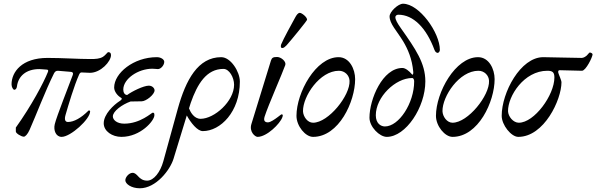

<svg xmlns="http://www.w3.org/2000/svg" viewBox="-20 -721 3202 1031"><path d="M108 13C115 13 128 1 139 -24C173 -100 223 -233 270 -327C275 -336 280 -341 291 -341L362 -335C369 -334 375 -330 371 -319C350 -262 284 -96 274 -54C266 -20 281 14 311 14C359 14 464 -81 464 -123C464 -126 461 -128 458 -128C456 -128 455 -127 454 -126C416 -88 377 -66 345 -66C329 -66 325 -80 332 -104C347 -156 378 -261 405 -321C409 -330 414 -332 417 -332C432 -332 451 -330 463 -330C521 -330 576 -391 576 -425C576 -436 571 -441 561 -441C557 -441 546 -424 533 -416C515 -405 493 -404 466 -404C400 -404 314 -410 235 -410C98 -410 42 -335 42 -268C42 -254 50 -239 57 -239C65 -239 70 -248 71 -257C78 -313 121 -350 191 -350C196 -350 202 -349 207 -349L233 -347C241 -346 239 -339 237 -334C215 -278 148 -152 65 -36V-16C63 -6 94 13 108 13Z M632 14C735 14 809 -73 809 -102C809 -112 808 -116 800 -116C794 -116 734 -57 647 -57C608 -57 586 -77 586 -96C586 -124 636 -160 681 -176C705 -176 722 -177 741 -177C764 -177 810 -213 810 -236C810 -246 799 -261 779 -261C751 -261 688 -230 663 -211C649 -211 642 -225 642 -240C642 -298 722 -352 798 -352C810 -352 821 -350 828 -350C844 -350 862 -371 862 -389C862 -402 844 -414 822 -414C697 -414 593 -328 593 -251C593 -229 612 -206 630 -196C638 -191 633 -185 622 -178C591 -158 537 -108 537 -59C537 -16 583 14 632 14Z M1168 -414C1043 -414 978 -292 935 -138L857 145C841 203 806 249 770 249C747 249 733 238 723 227C713 216 704 207 692 207C673 207 653 230 653 247C653 266 684 290 731 290C818 290 894 191 912 131L983 -101C1005 -61 1040 -17 1069 -17C1164 -17 1268 -121 1268 -283C1268 -336 1219 -414 1168 -414ZM1057 -83C1022 -83 1002 -120 995 -139L1004 -168C1040 -271 1089 -351 1180 -351C1211 -351 1237 -305 1237 -266C1237 -177 1131 -83 1057 -83Z M1496 -463C1504 -463 1512 -471 1519 -478C1545 -507 1629 -610 1629 -615C1629 -630 1600 -652 1590 -652C1580 -652 1572 -640 1565 -627C1548 -596 1501 -511 1490 -483C1488 -478 1485 -463 1496 -463ZM1363 14C1413 14 1484 -57 1496 -91C1500 -102 1500 -107 1491 -107C1490 -107 1482 -100 1471 -92C1455 -80 1432 -64 1419 -64C1405 -64 1393 -70 1401 -95C1420 -155 1498 -331 1512 -372C1518 -391 1489 -415 1468 -415C1445 -415 1440 -410 1435 -396L1330 -55C1317 -13 1350 14 1363 14Z M1661 14C1800 14 1887 -176 1887 -296C1887 -350 1857 -414 1798 -414C1676 -414 1572 -224 1572 -99C1572 -44 1620 14 1661 14ZM1661 -62C1631 -62 1608 -95 1607 -124C1606 -204 1697 -341 1800 -341C1832 -341 1856 -316 1857 -287C1861 -209 1744 -62 1661 -62Z M2057 14C2159 14 2264 -145 2264 -284C2264 -382 2212 -457 2133 -569C2114 -596 2103 -615 2103 -629C2103 -637 2111 -642 2119 -642C2199 -642 2269 -572 2313 -453C2317 -441 2326 -437 2330 -437C2336 -437 2342 -445 2342 -453C2342 -546 2231 -701 2144 -701C2118 -701 2072 -658 2072 -633C2072 -594 2110 -556 2145 -499C2170 -457 2193 -405 2199 -336C2200 -327 2198 -320 2195 -320C2194 -320 2193 -321 2192 -322C2177 -340 2157 -356 2141 -356C2034 -356 1964 -188 1964 -89C1964 -40 2018 14 2057 14ZM2047 -42C2025 -42 1998 -58 1998 -102C1998 -200 2103 -302 2193 -302C2201 -302 2204 -292 2204 -284C2204 -167 2122 -42 2047 -42Z M2410 14C2549 14 2636 -176 2636 -296C2636 -350 2606 -414 2547 -414C2425 -414 2321 -224 2321 -99C2321 -44 2369 14 2410 14ZM2410 -62C2380 -62 2357 -95 2356 -124C2355 -204 2446 -341 2549 -341C2581 -341 2605 -316 2606 -287C2610 -209 2493 -62 2410 -62Z M2763 14C2902 14 2995 -186 2995 -279C2995 -290 2981 -319 2978 -330C2976 -338 2978 -344 2985 -344C2992 -344 3091 -341 3105 -341C3126 -341 3162 -415 3162 -429C3162 -434 3153 -439 3147 -439C3144 -439 3139 -431 3131 -423C3124 -417 3114 -410 3103 -410C3051 -410 2939 -414 2897 -414C2775 -414 2674 -224 2674 -99C2674 -50 2725 14 2763 14ZM2766 -62C2736 -62 2709 -95 2708 -124C2707 -205 2794 -341 2919 -341C2947 -341 2957 -333 2957 -305C2957 -210 2849 -62 2766 -62Z"/></svg>

Font: EB Garamond
Style: Italic
Weight: 400
Italic angle: -17.2°
Designer: Georg Duffner and Octavio Pardo
Foundry: Georg Duffner
Version: Version 1.000;PS 001.000;hotconv 1.0.88;makeotf.lib2.5.64775